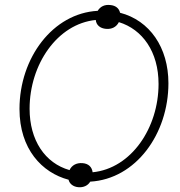

<svg xmlns="http://www.w3.org/2000/svg" viewBox="-20 -750 750 798"><path d="M61 -297C61 -130 155 -32 265 -3C269 14 284 26 305 28C326 30 345 22 355 5C545 -6 680 -194 680 -404C680 -553 602 -665 479 -697C475 -715 461 -727 439 -729C415 -732 397 -723 386 -705C200 -695 61 -510 61 -297ZM103 -298C103 -482 218 -651 378 -667C380 -646 396 -632 421 -630C445 -628 464 -638 474 -658C572 -628 639 -535 639 -401C639 -219 526 -50 365 -34C362 -56 348 -70 323 -72C298 -74 278 -63 269 -43C167 -72 103 -167 103 -298Z"/></svg>

Font: Fixel Text 20240404 ExtraLight
Style: Italic
Weight: 200
Width: 4
Italic angle: -10°
Designer: AlfaBravo + MacPaw
Foundry: Kyrylo Tkachov, Marchela Mozhyna, Serhii Makarenko, Maria Weinstein, Zakhar Kryvoshyya
Version: Version 1.211;Glyphs 3.2 (3225)